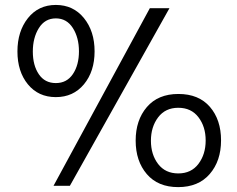

<svg xmlns="http://www.w3.org/2000/svg" viewBox="-20 -747 957 774"><path d="M273.7 -634Q249 -672.9 205.1 -672.9Q161.1 -672.9 136.7 -633.8Q112.3 -594.7 112.3 -539.1Q112.3 -483.4 136.5 -447.8Q160.6 -412.1 205.1 -412.1Q249.5 -412.1 273.9 -448.5Q298.3 -484.9 298.3 -540Q298.3 -595.2 273.7 -634ZM92.5 -673.8Q134.8 -727.1 205.1 -727.1Q275.4 -727.1 318.4 -674.1Q361.3 -621.1 361.3 -540Q361.3 -459 318.4 -407.2Q275.4 -355.5 205.1 -355.5Q134.8 -355.5 92.5 -407Q50.3 -458.5 50.3 -539.6Q50.3 -620.6 92.5 -673.8ZM195.8 2 584 -713.9H663.1L261.7 2ZM780 -274.4Q751 -312.5 698.7 -312.5Q646.5 -312.5 617.4 -273.9Q588.4 -235.4 588.4 -179.7Q588.4 -124 617.4 -85.9Q646.5 -47.9 698.7 -47.9Q751 -47.9 780 -86.4Q809.1 -125 809.1 -180.7Q809.1 -236.3 780 -274.4ZM572 -315.4Q617.2 -368.2 699.2 -368.2Q781.2 -368.2 826.2 -316.2Q871.1 -264.2 871.1 -181.2Q871.1 -98.1 825.4 -45.4Q779.8 7.3 698.2 7.3Q616.7 7.3 571.8 -45.2Q526.9 -97.7 526.9 -180.2Q526.9 -262.7 572 -315.4Z"/></svg>

Font: Oxygen-Regular
Style: Regular
Weight: 400
Designer: Vernon Adams
Foundry: Vernon Adams
Version: Version Release 0.2.3 webfont; ttfautohint (v0.93.3-1d66) -l